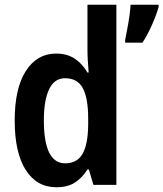

<svg xmlns="http://www.w3.org/2000/svg" viewBox="-20 -780 689 810"><path d="M218 10Q135 10 88.5 -63Q42 -136 42 -272Q42 -407 89 -480.5Q136 -554 217 -554Q262 -554 294.5 -533Q327 -512 349 -474H354Q352 -499 350.5 -523.5Q349 -548 349 -566V-760H471V0H374L355 -65H349Q326 -29 295.5 -9.5Q265 10 218 10ZM255 -91Q305 -91 328 -130.5Q351 -170 352 -253V-279Q352 -366 329.5 -408Q307 -450 254 -450Q210 -450 187.5 -404Q165 -358 165 -272Q165 -91 255 -91ZM649 -750Q639 -715 620.5 -673.5Q602 -632 581 -600H508V-612Q511 -628 516.5 -655.5Q522 -683 526 -712Q530 -741 531 -760H649Z"/></svg>

Font: Noto Sans Bengali Condensed SemiBold
Style: Regular
Weight: 600
Width: 3
Designer: Joana Ranito - Universal Thirst; Jelle Bosma - Monotype Design Team
Foundry: Universal Thirst ehf.
Version: Version 3.000; ttfautohint (v1.8.4.7-5d5b)